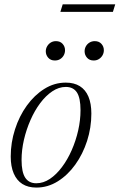

<svg xmlns="http://www.w3.org/2000/svg" viewBox="-20 -838 541 868"><path d="M277.5 -464.5Q315 -464.5 340.8 -448.5Q366.5 -432.5 379.8 -401.2Q393 -370 393 -324.5Q393 -261 373.8 -201.2Q354.5 -141.5 320.5 -94Q286.5 -46.5 241.2 -18.2Q196 10 144.5 10Q107 10 81.2 -6.2Q55.5 -22.5 42 -54Q28.5 -85.5 28.5 -130.5Q28.5 -193.5 47.8 -253.2Q67 -313 101.2 -360.5Q135.5 -408 180.5 -436.2Q225.5 -464.5 277.5 -464.5ZM144 -9.5Q176 -9.5 205.5 -29.2Q235 -49 260.2 -82.8Q285.5 -116.5 304.2 -159.2Q323 -202 333.5 -248.5Q344 -295 344 -340Q344 -395 327.8 -420Q311.5 -445 277.5 -445Q246 -445 216.5 -425.2Q187 -405.5 161.8 -371.8Q136.5 -338 117.8 -295.2Q99 -252.5 88.2 -206Q77.5 -159.5 77.5 -115Q77.5 -60 94 -34.8Q110.5 -9.5 144 -9.5ZM228 -564.5Q209 -564.5 198 -577Q187 -589.5 187 -606Q187 -618 193 -628.5Q199 -639 209.2 -645.5Q219.5 -652 233 -652Q252 -652 263 -639.8Q274 -627.5 274 -611Q274 -598.5 268.2 -588Q262.5 -577.5 252.2 -571Q242 -564.5 228 -564.5ZM403.5 -564.5Q384.5 -564.5 373.5 -577Q362.5 -589.5 362.5 -606Q362.5 -618 368.2 -628.5Q374 -639 384.5 -645.5Q395 -652 408.5 -652Q427.5 -652 438.5 -639.8Q449.5 -627.5 449.5 -611Q449.5 -598.5 443.5 -588Q437.5 -577.5 427.2 -571Q417 -564.5 403.5 -564.5ZM253 -784.5 263.5 -818.5H501L490.5 -784.5Z"/></svg>

Font: Newsreader 36pt Light
Style: Italic
Weight: 300
Italic angle: -17°
Designer: Hugues Gentile
Foundry: Production Type
Version: Version 1.003